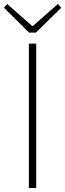

<svg xmlns="http://www.w3.org/2000/svg" viewBox="-35 -945 328 965"><path d="M110 0H147V-726H110ZM111 -781H145L273 -906L256 -925L131 -815H126L1 -925L-15 -906Z"/></svg>

Font: Source Han Sans JP VF
Style: Regular
Weight: 250
Designer: Ryoko NISHIZUKA 西塚涼子 (kana, bopomofo & ideographs); Paul D. Hunt (Latin, Greek & Cyrillic); Sandoll Communications 산돌커뮤니
Foundry: Adobe
Version: Version 2.004;hotconv 1.0.118;makeotfexe 2.5.65603